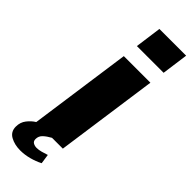

<svg xmlns="http://www.w3.org/2000/svg" viewBox="-326 -738 904 904"><g transform="rotate(45 126.5 -286.0)"><path d="M14 0 86 -511H263L191 0ZM96 -588 114 -720H292L274 -588ZM55 148Q17 148 -11 132.5Q-39 117 -39 83Q-39 54 -22.5 33Q-6 12 14 0H119Q97 12 82.5 25.5Q68 39 68 59Q68 73 78 79Q88 85 101 85Q115 85 131 80.5Q147 76 162 71L169 119Q144 132 114 140Q84 148 55 148Z"/></g></svg>

Font: Chivo Medium ExtraBold
Style: Italic
Weight: 800
Italic angle: -8.05°
Version: Version 2.002